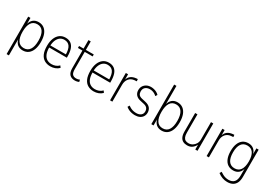

<svg xmlns="http://www.w3.org/2000/svg" viewBox="35 -1739 4196 2962"><g transform="rotate(30 2133.5 -258.5)"><path d="M81 180V-487H121V-372H118Q134 -434 171.5 -464.5Q209 -495 266 -495Q323 -495 363.5 -465Q404 -435 425.5 -379.5Q447 -324 447 -244Q447 -165 425.5 -108.5Q404 -52 363.5 -22Q323 8 266 8Q209 8 172 -22.5Q135 -53 119 -115H122V180ZM263 -31Q332 -31 368 -85.5Q404 -140 404 -244Q404 -347 368.5 -401.5Q333 -456 263 -456Q193 -456 157.5 -401.5Q122 -347 122 -244Q122 -140 157.5 -85.5Q193 -31 263 -31Z M758 8Q698 8 652.5 -18Q607 -44 582 -99Q557 -154 557 -243Q557 -321 579.5 -377Q602 -433 644 -464Q686 -495 745 -495Q803 -495 840.5 -468Q878 -441 896 -388.5Q914 -336 914 -260V-236H585V-273H892L876 -257Q876 -363 843 -410Q810 -457 744 -457Q702 -457 669.5 -433.5Q637 -410 618 -364Q599 -318 599 -248V-242Q599 -167 619 -120.5Q639 -74 674.5 -52.5Q710 -31 758 -31Q791 -31 824.5 -42.5Q858 -54 887 -83L909 -51Q879 -21 839.5 -6.5Q800 8 758 8Z M1196 8Q1133 8 1100 -27Q1067 -62 1067 -138V-452H987V-487H1067V-638H1108V-487H1249V-452H1108V-147Q1108 -81 1130 -55.5Q1152 -30 1198 -30Q1215 -30 1230 -33.5Q1245 -37 1258 -44L1267 -9Q1257 -2 1236 3Q1215 8 1196 8Z M1530 8Q1470 8 1424.5 -18Q1379 -44 1354 -99Q1329 -154 1329 -243Q1329 -321 1351.5 -377Q1374 -433 1416 -464Q1458 -495 1517 -495Q1575 -495 1612.5 -468Q1650 -441 1668 -388.5Q1686 -336 1686 -260V-236H1357V-273H1664L1648 -257Q1648 -363 1615 -410Q1582 -457 1516 -457Q1474 -457 1441.5 -433.5Q1409 -410 1390 -364Q1371 -318 1371 -248V-242Q1371 -167 1391 -120.5Q1411 -74 1446.5 -52.5Q1482 -31 1530 -31Q1563 -31 1596.5 -42.5Q1630 -54 1659 -83L1681 -51Q1651 -21 1611.5 -6.5Q1572 8 1530 8Z M1820 0V-487H1860V-385H1857Q1872 -435 1907 -462.5Q1942 -490 2001 -496L2027 -498L2031 -460L1990 -457Q1930 -451 1895.5 -408.5Q1861 -366 1861 -301V0Z M2266 8Q2234 8 2204 1.5Q2174 -5 2148.5 -18Q2123 -31 2103 -48L2123 -81Q2147 -63 2170 -52Q2193 -41 2217.5 -36Q2242 -31 2268 -31Q2317 -31 2347 -55Q2377 -79 2377 -121Q2377 -159 2357 -182Q2337 -205 2298 -213L2227 -229Q2174 -241 2146 -273.5Q2118 -306 2118 -355Q2118 -398 2137.5 -429Q2157 -460 2190.5 -477.5Q2224 -495 2268 -495Q2293 -495 2320 -488.5Q2347 -482 2371 -469Q2395 -456 2412 -437L2391 -405Q2372 -424 2351.5 -435Q2331 -446 2310.5 -451Q2290 -456 2269 -456Q2221 -456 2190.5 -430.5Q2160 -405 2160 -357Q2160 -323 2176.5 -300.5Q2193 -278 2232 -269L2302 -253Q2362 -240 2390 -206.5Q2418 -173 2418 -124Q2418 -85 2399.5 -55Q2381 -25 2346.5 -8.5Q2312 8 2266 8Z M2740 8Q2683 8 2645.5 -23Q2608 -54 2592 -116H2595V0H2555V-705H2596V-372H2593Q2609 -434 2646 -464.5Q2683 -495 2740 -495Q2797 -495 2837.5 -465Q2878 -435 2899.5 -379.5Q2921 -324 2921 -244Q2921 -165 2899.5 -108.5Q2878 -52 2837.5 -22Q2797 8 2740 8ZM2737 -31Q2807 -31 2842.5 -85.5Q2878 -140 2878 -243Q2878 -347 2842 -401.5Q2806 -456 2737 -456Q2667 -456 2631.5 -401.5Q2596 -347 2596 -243Q2596 -140 2631.5 -85.5Q2667 -31 2737 -31Z M3195 8Q3153 8 3121.5 -8Q3090 -24 3072.5 -61Q3055 -98 3055 -158V-487H3096V-161Q3096 -113 3108 -84.5Q3120 -56 3142.5 -43.5Q3165 -31 3196 -31Q3235 -31 3266.5 -50Q3298 -69 3317.5 -102Q3337 -135 3337 -180V-487H3378V0H3338V-95H3342Q3324 -52 3288 -22Q3252 8 3195 8Z M3540 0V-487H3580V-385H3577Q3592 -435 3627 -462.5Q3662 -490 3721 -496L3747 -498L3751 -460L3710 -457Q3650 -451 3615.5 -408.5Q3581 -366 3581 -301V0Z M4013 188Q3968 188 3924.5 172.5Q3881 157 3843 127L3862 94Q3889 112 3913.5 124.5Q3938 137 3963 143Q3988 149 4013 149Q4079 149 4112 112Q4145 75 4145 -2V-133H4149Q4134 -73 4097 -42.5Q4060 -12 4003 -12Q3946 -12 3905.5 -40Q3865 -68 3843.5 -122Q3822 -176 3822 -253Q3822 -331 3843.5 -385Q3865 -439 3905.5 -467Q3946 -495 4003 -495Q4060 -495 4097.5 -464Q4135 -433 4150 -372H4146V-487H4186V-1Q4186 60 4166.5 102.5Q4147 145 4108 166.5Q4069 188 4013 188ZM4005 -51Q4075 -51 4110.5 -103Q4146 -155 4146 -253Q4146 -353 4110.5 -404.5Q4075 -456 4005 -456Q3936 -456 3900 -404.5Q3864 -353 3864 -253Q3864 -155 3900 -103Q3936 -51 4005 -51Z"/></g></svg>

Font: Nunito Sans 10pt Condensed ExtraLight
Style: Regular
Weight: 250
Width: 3
Designer: Vernon Adams
Foundry: Vernon Adams
Version: Version 3.101;gftools[0.9.27]